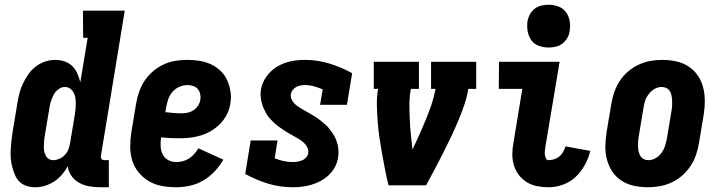

<svg xmlns="http://www.w3.org/2000/svg" viewBox="-20 -780 3040 808"><path d="M128 8Q109 8 92 2.5Q75 -3 62.5 -15Q50 -27 43 -43.5Q36 -60 31.5 -77Q27 -94 25.5 -112.5Q24 -131 25 -149.5Q26 -168 28 -187Q30 -206 33 -225L53 -345Q56 -366 61.5 -387Q67 -408 76.5 -428Q86 -448 99 -467Q112 -486 130.5 -500Q149 -514 170 -521Q191 -528 212 -528Q233 -528 252 -521.5Q271 -515 284.5 -501.5Q298 -488 305.5 -470.5Q313 -453 318 -434L349 -621H330L329 -735H505L405 -126Q404 -122 404.5 -118Q405 -114 407.5 -111Q410 -108 413.5 -107Q417 -106 421 -106H438V8H402Q378 8 355.5 4Q333 0 313.5 -10.5Q294 -21 281 -39.5Q268 -58 265 -80Q255 -62 240.5 -45Q226 -28 207.5 -16Q189 -4 168.5 2Q148 8 128 8ZM204 -106Q217 -106 230.5 -112Q244 -118 253.5 -128.5Q263 -139 268 -152Q273 -165 275 -178L295 -298Q297 -310 298 -322.5Q299 -335 299 -346.5Q299 -358 297 -369.5Q295 -381 289.5 -391Q284 -401 274.5 -407.5Q265 -414 253 -414Q239 -414 226 -404.5Q213 -395 206 -381.5Q199 -368 194.5 -354Q190 -340 188 -326L168 -206Q166 -195 165.5 -184.5Q165 -174 164.5 -164Q164 -154 166 -144Q168 -134 172.5 -125Q177 -116 185.5 -111Q194 -106 204 -106Z M721 8Q691 8 661 2.5Q631 -3 606.5 -17.5Q582 -32 563.5 -54.5Q545 -77 536.5 -104.5Q528 -132 528 -163Q528 -194 533 -225L553 -345Q557 -369 565.5 -393.5Q574 -418 588.5 -440Q603 -462 624 -480Q645 -498 669 -509Q693 -520 718 -524Q743 -528 768 -528Q794 -528 819.5 -524Q845 -520 867.5 -509.5Q890 -499 908 -482Q926 -465 936 -442.5Q946 -420 950 -394.5Q954 -369 949 -343Q946 -321 935 -299Q924 -277 907 -259.5Q890 -242 869 -229.5Q848 -217 825 -210Q802 -203 779 -200.5Q756 -198 733 -198Q714 -198 695.5 -199Q677 -200 658 -202Q655 -183 656 -164.5Q657 -146 664.5 -130.5Q672 -115 687.5 -106.5Q703 -98 722 -98Q735 -98 749 -101.5Q763 -105 775.5 -113Q788 -121 797.5 -132Q807 -143 815 -156L920 -108Q905 -82 883.5 -59Q862 -36 835.5 -20.5Q809 -5 779.5 1.5Q750 8 721 8ZM746 -303Q758 -303 771 -306Q784 -309 795 -316.5Q806 -324 813.5 -335.5Q821 -347 823 -359Q825 -372 822.5 -384Q820 -396 812.5 -405Q805 -414 793.5 -418Q782 -422 769 -422Q752 -422 734.5 -414.5Q717 -407 705 -392.5Q693 -378 687.5 -361Q682 -344 679 -327L676 -308Q692 -306 710 -304.5Q728 -303 746 -303Z M1212 8Q1157 8 1107 -7.5Q1057 -23 1012 -48L1035 -189H1148L1136 -114Q1153 -107 1172 -102.5Q1191 -98 1211 -98Q1221 -98 1231 -99.5Q1241 -101 1251 -105Q1261 -109 1268.5 -117.5Q1276 -126 1277 -136Q1279 -149 1273 -160.5Q1267 -172 1257.5 -180.5Q1248 -189 1237 -195.5Q1226 -202 1215 -208Q1204 -214 1193 -220.5Q1182 -227 1171.5 -234Q1161 -241 1151 -248.5Q1141 -256 1132 -264.5Q1123 -273 1114.5 -282.5Q1106 -292 1100 -303Q1094 -314 1089 -325.5Q1084 -337 1081 -349.5Q1078 -362 1077 -375.5Q1076 -389 1078 -403Q1083 -432 1101.5 -458Q1120 -484 1147 -500Q1174 -516 1203.5 -522Q1233 -528 1262 -528Q1316 -528 1366.5 -512.5Q1417 -497 1462 -472L1440 -339H1327L1338 -404Q1321 -411 1302.5 -416.5Q1284 -422 1264 -422Q1255 -422 1245.5 -420.5Q1236 -419 1227.5 -414.5Q1219 -410 1212.5 -402Q1206 -394 1204 -385Q1202 -372 1208 -360Q1214 -348 1223.5 -340Q1233 -332 1244 -325.5Q1255 -319 1266 -312.5Q1277 -306 1288 -300Q1299 -294 1309.5 -287Q1320 -280 1330 -272Q1340 -264 1349.5 -255.5Q1359 -247 1366.5 -237.5Q1374 -228 1381 -217.5Q1388 -207 1393 -195Q1398 -183 1401 -170.5Q1404 -158 1404.5 -144.5Q1405 -131 1403 -118Q1400 -98 1390.5 -79Q1381 -60 1365.5 -45Q1350 -30 1331 -19.5Q1312 -9 1292 -3Q1272 3 1252 5.5Q1232 8 1212 8Z M1615 0Q1607 -33 1600.5 -66Q1594 -99 1588 -132.5Q1582 -166 1577 -199.5Q1572 -233 1569.5 -267Q1567 -301 1566 -336Q1565 -371 1571 -406H1553V-520H1743V-406H1709Q1703 -373 1703 -341Q1703 -309 1704.5 -277Q1706 -245 1709 -213.5Q1712 -182 1716 -151Q1731 -182 1745 -213.5Q1759 -245 1772 -276.5Q1785 -308 1796 -340.5Q1807 -373 1813 -406H1794V-520H1984V-406H1951Q1945 -371 1933 -336Q1921 -301 1906.5 -267Q1892 -233 1876 -199.5Q1860 -166 1843 -132.5Q1826 -99 1808.5 -66Q1791 -33 1773 0Z M2289 8Q2264 8 2240.5 3.5Q2217 -1 2197.5 -13Q2178 -25 2164 -43Q2150 -61 2143 -83.5Q2136 -106 2136 -130.5Q2136 -155 2141 -180L2178 -406H2079L2080 -520H2335L2275 -161Q2274 -153 2273 -145Q2272 -137 2273 -129Q2274 -121 2277.5 -113.5Q2281 -106 2289 -106Q2301 -106 2313 -110Q2325 -114 2334.5 -122Q2344 -130 2350 -141Q2356 -152 2360 -164L2464 -145Q2457 -115 2441.5 -86.5Q2426 -58 2403 -36Q2380 -14 2349.5 -3Q2319 8 2289 8ZM2289 -580Q2267 -580 2247 -587.5Q2227 -595 2215.5 -611.5Q2204 -628 2200.5 -649Q2197 -670 2200 -692Q2203 -707 2210.5 -720.5Q2218 -734 2230.5 -743.5Q2243 -753 2258.5 -756.5Q2274 -760 2289 -760Q2311 -760 2330.5 -752.5Q2350 -745 2362 -728.5Q2374 -712 2377.5 -691Q2381 -670 2377 -648Q2375 -633 2367 -619.5Q2359 -606 2346.5 -596.5Q2334 -587 2319 -583.5Q2304 -580 2289 -580Z M2707 8Q2677 8 2648.5 2Q2620 -4 2596.5 -19Q2573 -34 2557.5 -57Q2542 -80 2534.5 -107.5Q2527 -135 2527.5 -165Q2528 -195 2533 -225L2553 -345Q2557 -369 2565.5 -393.5Q2574 -418 2588.5 -440Q2603 -462 2623.5 -479.5Q2644 -497 2668 -508Q2692 -519 2717 -523.5Q2742 -528 2766 -528Q2796 -528 2824.5 -522Q2853 -516 2876.5 -501Q2900 -486 2916 -463Q2932 -440 2939 -412.5Q2946 -385 2946 -355Q2946 -325 2941 -295L2921 -175Q2917 -151 2908.5 -126.5Q2900 -102 2885 -80Q2870 -58 2850 -40.5Q2830 -23 2806 -12Q2782 -1 2756.5 3.5Q2731 8 2707 8ZM2708 -106Q2724 -106 2738.5 -114Q2753 -122 2763 -135.5Q2773 -149 2778 -164Q2783 -179 2786 -194L2806 -314Q2808 -325 2808.5 -335.5Q2809 -346 2808.5 -356.5Q2808 -367 2806 -377.5Q2804 -388 2799 -396.5Q2794 -405 2784.5 -409.5Q2775 -414 2765 -414Q2749 -414 2735 -406Q2721 -398 2710.5 -384.5Q2700 -371 2695 -356Q2690 -341 2688 -326L2668 -206Q2666 -195 2665.5 -184.5Q2665 -174 2665 -163.5Q2665 -153 2667.5 -142.5Q2670 -132 2675 -123.5Q2680 -115 2689 -110.5Q2698 -106 2708 -106Z"/></svg>

Font: Iosevka Curly Slab Heavy
Style: Italic
Weight: 900
Italic angle: -9°
Monospace: yes
Designer: Belleve Invis
Foundry: Belleve Invis
Version: Version 22.1.2; ttfautohint (v1.8.4)